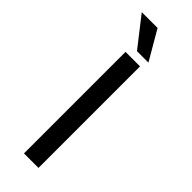

<svg xmlns="http://www.w3.org/2000/svg" viewBox="-293 -914 936 936"><g transform="rotate(45 175.0 -446.5)"><path d="M125 -700H225V0H125ZM44 -893H153L241 -742H162Z"/></g></svg>

Font: Krub Medium
Style: Regular
Weight: 500
Designer: Ekaluck Peanpanawate
Foundry: Cadson Demak Co.,Ltd.
Version: Version 1.000; ttfautohint (v1.6)